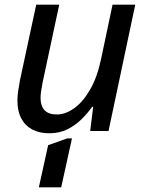

<svg xmlns="http://www.w3.org/2000/svg" viewBox="-20 -558 623 818"><path d="M189.9 9.8Q147.9 9.8 117.4 -6.3Q86.9 -22.5 70.6 -53.5Q54.2 -84.5 54.2 -128.9Q54.2 -149.4 57.6 -171.6Q61 -193.8 65.4 -217.8L134.3 -538.1H232.4L161.1 -204.6Q157.2 -185.1 155 -168.9Q152.8 -152.8 152.8 -140.6Q152.8 -106.9 169.7 -88.6Q186.5 -70.3 222.2 -70.3Q258.3 -70.3 295.2 -96.2Q332 -122.1 362.8 -174.3Q393.6 -226.6 410.2 -304.7L459.5 -538.1H556.2L442.4 0H364.3L377 -103H372.6Q353.5 -75.7 327.1 -49.8Q300.8 -23.9 267.1 -7.1Q233.4 9.8 189.9 9.8ZM145.5 240.2 185.1 60.5 266.1 31.7H286.6L240.7 240.2Z"/></svg>

Font: Open Sans Medium
Style: Italic
Weight: 500
Italic angle: -12°
Designer: Monotype Design Team
Foundry: Monotype Imaging Inc.
Version: Version 3.000